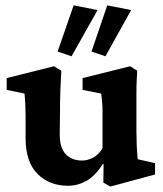

<svg xmlns="http://www.w3.org/2000/svg" viewBox="-20 -681 608 714"><path d="M492.2 -88.9 556.6 -74.2V-32.2L390.6 12.7L364.3 -2L365.2 -70.3L362.3 -71.3Q334 -26.4 301.3 -8.3Q268.6 9.8 233.4 9.8Q163.1 9.8 119.1 -34.7Q75.2 -79.1 75.2 -167V-250Q75.2 -271.5 74.2 -292Q73.2 -312.5 71.3 -333L4.9 -346.7V-390.6L180.7 -434.6L208 -418Q206.1 -388.7 204.6 -347.7Q203.1 -306.6 203.1 -263.7L202.1 -181.6Q202.1 -130.9 224.6 -107.4Q247.1 -84 285.2 -84Q305.7 -84 326.2 -94.7Q346.7 -105.5 361.3 -129.9V-223.6Q361.3 -248 361.3 -266.1Q361.3 -284.2 359.9 -300.3Q358.4 -316.4 356.4 -333L287.1 -346.7V-390.6L463.9 -434.6L490.2 -418Q489.3 -401.4 488.3 -380.9Q487.3 -360.4 487.3 -334Q487.3 -307.6 487.3 -272.5V-194.3Q487.3 -170.9 488.3 -144Q489.3 -117.2 492.2 -88.9ZM372.1 -471.7 320.3 -489.3 378.9 -661.1 467.8 -643.6ZM246.1 -471.7 194.3 -489.3 253.9 -661.1 342.8 -643.6Z"/></svg>

Font: Crimson Pro ExtraLight
Style: Bold
Weight: 700
Version: Version 1.002